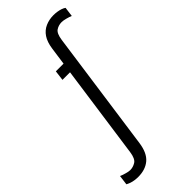

<svg xmlns="http://www.w3.org/2000/svg" viewBox="-356 -774 1005 1005"><g transform="rotate(-45 146.0 -271.5)"><path d="M3 185Q-9 185 -23 183Q-37 181 -48 177Q-59 173 -68 168L-61 114Q-50 119 -31 124.5Q-12 130 -1 130Q20 130 39.5 118Q59 106 65 63L138 -455H82L89 -511H146L160 -610Q166 -652 183.5 -678Q201 -704 228.5 -716Q256 -728 288 -728Q301 -728 314.5 -726Q328 -724 340 -720Q352 -716 360 -710L353 -657Q342 -662 323 -667Q304 -672 293 -672Q270 -672 251.5 -660Q233 -648 227 -605L133 64Q124 128 90.5 156.5Q57 185 3 185Z"/></g></svg>

Font: Chivo Medium ExtraLight
Style: Italic
Weight: 250
Italic angle: -8.05°
Version: Version 2.002